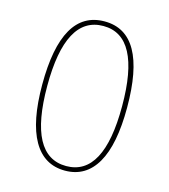

<svg xmlns="http://www.w3.org/2000/svg" viewBox="-104 -756 748 849"><g transform="rotate(15 270.5 -331.5)"><path d="M271 -652Q99 -652 99 -332Q99 -11 271 -11Q442 -11 442 -330Q442 -652 271 -652ZM271 -673Q465 -673 465 -330Q465 -161 415.5 -75.5Q366 10 271 10Q175 10 125.5 -76.5Q76 -163 76 -332Q76 -673 271 -673Z"/></g></svg>

Font: FiraSans
Style: Regular
Weight: 150
Designer: Carrois Corporate & Edenspiekermann AG
Foundry: Carrois Corporate GbR & Edenspiekermann AG
Version: Version 3.106;PS 003.106;hotconv 1.0.70;makeotf.lib2.5.58329